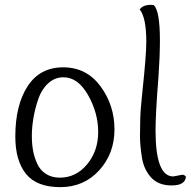

<svg xmlns="http://www.w3.org/2000/svg" viewBox="-20 -770 785 790"><path d="M43 -208Q43 -337 93.5 -415Q144 -493 240 -493Q336 -493 393.5 -415Q451 -337 451 -237.5Q451 -138 388 -69Q325 0 228 0Q131 0 87 -54.5Q43 -109 43 -208ZM226 -39Q293 -39 338.5 -94Q384 -149 384 -227Q384 -305 342.5 -378.5Q301 -452 241 -452Q205 -452 178 -427Q151 -402 137.5 -362.5Q124 -323 117.5 -284Q111 -245 111 -211.5Q111 -178 116 -150.5Q121 -123 133 -96.5Q145 -70 169 -54.5Q193 -39 226 -39Z M582 -598Q582 -697 555 -731Q568 -750 600 -750Q606 -750 613 -749Q638 -724 638 -604Q638 -539 632 -453Q620 -303 620 -233Q620 -44 693 -44Q693 -44 730 -51Q739 -51 745 -43Q742 -7 686.5 -7Q631 -7 601 -40.5Q571 -74 563.5 -124.5Q556 -175 556 -208Q556 -241 557 -280.5Q558 -320 566 -394Q582 -544 582 -598Z"/></svg>

Font: Handlee
Style: Regular
Weight: 400
Designer: Joe Prince
Foundry: Joe Prince
Version: Version 1.001